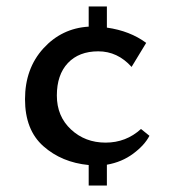

<svg xmlns="http://www.w3.org/2000/svg" viewBox="-20 -612 519 591"><path d="M309 -41H253V-104Q170 -112 113.5 -162Q57 -212 57 -306.5Q57 -401 113.5 -463Q170 -525 253 -530V-592H309V-527Q380 -517 430 -480L385 -406Q342 -454 282.5 -454Q223 -454 189 -418Q155 -382 155 -318Q155 -254 198.5 -213.5Q242 -173 305 -173Q368 -173 414 -215L440 -194Q425 -165 390 -139Q355 -113 309 -105Z"/></svg>

Font: Halant SemiBold
Style: Regular
Weight: 600
Designer: Hitesh Malaviya (Devanagari), Satya Rajpurohit (Latin)
Foundry: Indian Type Foundry
Version: Version 1.101;PS 1.0;hotconv 1.0.78;makeotf.lib2.5.61930; tt